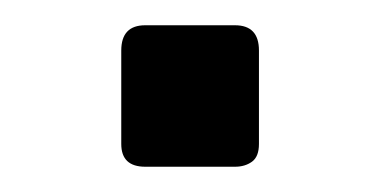

<svg xmlns="http://www.w3.org/2000/svg" viewBox="-20 -438 300 152"><path d="M95 -306Q76 -306 76 -324V-398Q76 -418 95 -418H166Q185 -418 185 -398V-324Q185 -314 179.5 -310Q174 -306 166 -306Z"/></svg>

Font: Exo Thin SemiBold
Style: Regular
Weight: 600
Version: Version 2.000